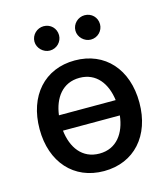

<svg xmlns="http://www.w3.org/2000/svg" viewBox="-113 -844 829 945"><g transform="rotate(-15 301.0 -372.0)"><path d="M301.1 11C454.9 11 555.4 -101.6 555.4 -270.2C555.4 -440 454.9 -552.6 301.1 -552.6C147.4 -552.6 46.9 -440 46.9 -270.2C46.9 -101.6 147.4 11 301.1 11ZM133.9 -692.8C133.9 -659.8 163.4 -631 196.7 -631C232.2 -631 259.2 -659.8 259.2 -692.8C259.2 -728 232.2 -755 196.7 -755C163.4 -755 133.9 -728 133.9 -692.8ZM156.2 -233.7H446C436.1 -146 389.2 -78.1 301.5 -78.1C213.1 -78.1 166.2 -146 156.2 -233.7ZM156.6 -311.8C167.6 -397.4 214.5 -463.8 301.5 -463.8C387.8 -463.8 434.7 -397.4 445.7 -311.8ZM342.7 -692.8C342.7 -659.8 372.2 -631 405.5 -631C441.1 -631 468 -659.8 468 -692.8C468 -728 441.1 -755 405.5 -755C372.2 -755 342.7 -728 342.7 -692.8Z"/></g></svg>

Font: Magic Ui Pro Medium
Style: Regular
Weight: 500
Designer: Stefan Endress, Andreas Faust
Version: Version 1.000;FEAKit 1.0